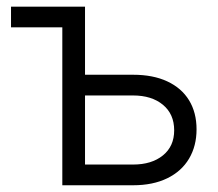

<svg xmlns="http://www.w3.org/2000/svg" viewBox="-20 -550 648 570"><path d="M232.4 -328.1H375Q434.6 -328.1 476.8 -308.3Q519 -288.6 541.3 -252.2Q563.5 -215.8 563.5 -166Q563.5 -116.7 541.3 -79.1Q519 -41.5 476.6 -20.8Q434.1 0 375 0H165V-468.8H12.7V-530.3H232.4ZM375 -61.5Q430.2 -61.5 463.6 -88.6Q497.1 -115.7 497.1 -163.1Q497.1 -211.4 463.6 -239Q430.2 -266.6 375 -266.6H232.4V-61.5Z"/></svg>

Font: Pretendard GOV Light
Style: Regular
Weight: 300
Designer: Base glyphs from Inter by Rasmus Andersson; Hangeul glyphs from Noto Sans CJK(Source Han Sans) by Jang Soo-young and Kan
Foundry: Kil Hyung-jin
Version: Version 1.309